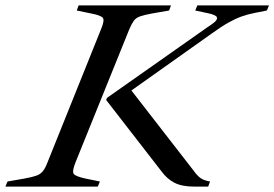

<svg xmlns="http://www.w3.org/2000/svg" viewBox="-70 -693 1019 713"><path d="M652 0Q606 0 578.5 -14Q551 -28 531 -55L324 -322L328 -330L699 -591Q713 -600 724.5 -609Q736 -618 736 -626Q736 -637 702 -644L655 -654L663 -673H929L921 -654L876 -645Q850 -640 827.5 -632Q805 -624 779 -609.5Q753 -595 717 -569L418 -357L650 -58Q663 -40 675 -31.5Q687 -23 710 -19L703 0ZM-50 0 -42 -19 21 -30Q49 -35 64.5 -40.5Q80 -46 89 -57Q98 -68 106 -89L305 -584Q319 -617 312 -626.5Q305 -636 268 -643L215 -654L222 -673H565L558 -654L495 -643Q467 -638 451 -632.5Q435 -627 427 -616Q419 -605 410 -584L210 -89Q197 -56 204 -47Q211 -38 247 -30L301 -19L293 0Z"/></svg>

Font: Ibarra Real Nova Medium
Style: Italic
Weight: 500
Italic angle: -22°
Designer: Jose Maria Ribagorda & Octavio Pardo
Foundry: Octavio Pardo
Version: Version 2.000